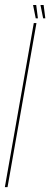

<svg xmlns="http://www.w3.org/2000/svg" viewBox="-53 -770 206 790"><path d="M-33 0 86 -675H97L-22 0ZM124.5 -694.5 113.5 -749.5H126.5L133.5 -694.5ZM94 -694.5 83 -749.5H96L103 -694.5Z"/></svg>

Font: Anybody UltraCondensed Thin
Style: Italic
Weight: 100
Width: 1
Italic angle: -10°
Designer: Tyler Finck
Foundry: Etcetera Type Company
Version: Version 1.010; ttfautohint (v1.8.3) -l 8 -r 50 -G 200 -x 14 